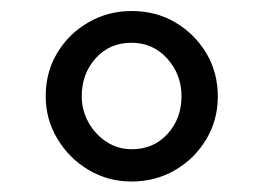

<svg xmlns="http://www.w3.org/2000/svg" viewBox="-20 -822 490 357"><path d="M224.5 -484.5Q181 -484.5 144.8 -506Q108.5 -527.5 86.8 -563.8Q65 -600 65 -643Q65 -688.5 86.8 -724.2Q108.5 -760 145 -780.8Q181.5 -801.5 224.5 -801.5Q270.5 -801.5 306.5 -780Q342.5 -758.5 363.8 -722.8Q385 -687 385 -642.5Q385 -598.5 363.2 -562.5Q341.5 -526.5 305.2 -505.5Q269 -484.5 224.5 -484.5ZM225 -544.5Q265.5 -544.5 291.5 -573Q317.5 -601.5 317.5 -643Q317.5 -683.5 291 -713Q264.5 -742.5 224.5 -742.5Q184 -742.5 158 -713.8Q132 -685 132 -643Q132 -616.5 144.8 -594Q157.5 -571.5 178.5 -558Q199.5 -544.5 225 -544.5Z"/></svg>

Font: Merriweather 72pt
Style: Bold
Weight: 700
Version: Version 2.100